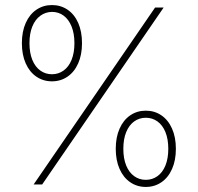

<svg xmlns="http://www.w3.org/2000/svg" viewBox="-20 -737 790 767"><path d="M67.4 -564.5Q67.4 -610.8 82.8 -645.3Q98.1 -679.7 125.5 -698.2Q152.8 -716.8 187.5 -716.8Q222.7 -716.8 250 -698.2Q277.3 -679.7 292.5 -645.3Q307.6 -610.8 307.6 -564.5Q307.6 -518.1 292.2 -483.6Q276.9 -449.2 249.5 -430.7Q222.2 -412.1 187.5 -412.1Q152.8 -412.1 125.5 -430.7Q98.1 -449.2 82.8 -483.6Q67.4 -518.1 67.4 -564.5ZM277.3 -564.5Q277.3 -603 265.9 -631.3Q254.4 -659.7 234.1 -674.6Q213.9 -689.5 187.5 -689.5Q161.6 -689 141.1 -674.1Q120.6 -659.2 109.1 -631.1Q97.7 -603 97.7 -564.5Q97.7 -525.9 109.1 -497.8Q120.6 -469.7 141.1 -455.1Q161.6 -440.4 187.5 -440.4Q213.4 -440.4 233.9 -455.1Q254.4 -469.7 265.9 -497.8Q277.3 -525.9 277.3 -564.5ZM442.4 -142.6Q442.4 -189 457.8 -223.4Q473.1 -257.8 500.5 -276.4Q527.8 -294.9 562.5 -294.9Q597.2 -294.9 624.5 -276.4Q651.9 -257.8 667.2 -223.4Q682.6 -189 682.6 -142.6Q682.6 -96.2 667.2 -61.8Q651.9 -27.3 624.5 -8.8Q597.2 9.8 562.5 9.8Q527.8 9.8 500.5 -8.8Q473.1 -27.3 457.8 -61.8Q442.4 -96.2 442.4 -142.6ZM652.3 -142.6Q652.3 -181.2 640.9 -209.2Q629.4 -237.3 608.9 -252Q588.4 -266.6 562.5 -266.6Q536.6 -266.6 516.1 -252Q495.6 -237.3 484.1 -209.2Q472.7 -181.2 472.7 -142.6Q472.7 -104 484.1 -75.9Q495.6 -47.9 516.1 -33.2Q536.6 -18.6 562.5 -18.6Q588.4 -18.6 608.9 -33.2Q629.4 -47.9 640.9 -75.9Q652.3 -104 652.3 -142.6ZM599.6 -707H633.8L148.4 0H114.3Z"/></svg>

Font: Pretendard GOV Thin
Style: Regular
Weight: 100
Designer: Base glyphs from Inter by Rasmus Andersson; Hangeul glyphs from Noto Sans CJK(Source Han Sans) by Jang Soo-young and Kan
Foundry: Kil Hyung-jin
Version: Version 1.309